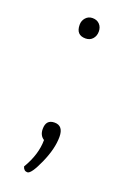

<svg xmlns="http://www.w3.org/2000/svg" viewBox="-112 -461 399 613"><g transform="rotate(20 88.0 -154.0)"><path d="M61 -387Q61 -401 70 -411Q79 -421 93 -421Q108 -421 117 -411.5Q126 -402 126 -387Q126 -372 117 -362Q108 -352 93 -352Q61 -352 61 -387ZM64 -34Q64 -66 93 -66Q123 -66 123 -28Q123 12 100.5 62.5Q78 113 65 113Q53 113 49 99Q80 47 80 -2Q64 -12 64 -34Z"/></g></svg>

Font: Yanone Kaffeesatz Thin
Style: Regular
Weight: 250
Designer: Yanone (Cyrillic: Daniel Pouzeot)
Foundry: Yanone
Version: Version 1.003;PS 001.003;hotconv 1.0.88;makeotf.lib2.5.64775